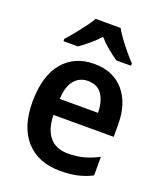

<svg xmlns="http://www.w3.org/2000/svg" viewBox="-142 -859 814 961"><g transform="rotate(20 264.5 -378.0)"><path d="M272 -552Q373 -552 430 -486Q487 -420 487 -308V-242H166Q168 -165 202 -125Q236 -85 299 -85Q345 -85 382.5 -95Q420 -105 461 -126V-27Q424 -8 384 1Q344 10 292 10Q176 10 110.5 -62Q45 -134 45 -267Q45 -406 106 -479Q167 -552 272 -552ZM272 -461Q227 -461 199.5 -428.5Q172 -396 168 -328H372Q372 -386 347.5 -423.5Q323 -461 272 -461ZM333 -766Q345 -744 365 -717Q385 -690 406.5 -664Q428 -638 447 -618V-606H369Q345 -622 317.5 -644.5Q290 -667 266 -694Q241 -667 214 -644.5Q187 -622 164 -606H87V-618Q105 -638 126.5 -664.5Q148 -691 168 -717.5Q188 -744 200 -766Z"/></g></svg>

Font: Noto Sans Tamil SemiCondensed SemiBold
Style: Regular
Weight: 600
Width: 4
Designer: Jelle Bosma - Monotype Design Team
Foundry: Monotype Imaging Inc.
Version: Version 2.004; ttfautohint (v1.8.4.7-5d5b)